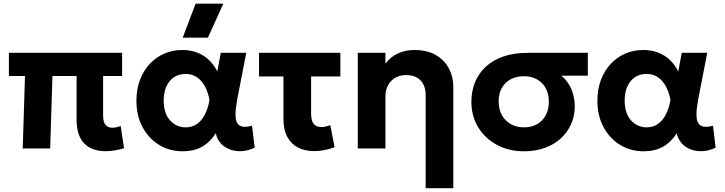

<svg xmlns="http://www.w3.org/2000/svg" viewBox="-20 -784 3830 1014"><path d="M537.5 14.5Q503 14.5 474.8 4.8Q446.5 -5 426.2 -25Q406 -45 395.2 -76.5Q384.5 -108 384.5 -152V-382.5H257L245 0H100L112 -382.5H27V-505H625V-382.5H524.5V-175.5Q524.5 -140 537 -124.8Q549.5 -109.5 573.5 -109.5Q584 -109.5 595.2 -112Q606.5 -114.5 617.5 -118.5L635 -1Q610 6.5 585.2 10.5Q560.5 14.5 537.5 14.5Z M945 15Q876.5 15 821.2 -18.2Q766 -51.5 733.2 -111.8Q700.5 -172 700.5 -252.5Q700.5 -313 719.2 -362.2Q738 -411.5 771 -446.8Q804 -482 847.8 -501Q891.5 -520 943 -520Q986 -520 1021.5 -506.2Q1057 -492.5 1083.8 -467Q1110.5 -441.5 1127.5 -406.5L1146 -505H1280.5L1233 -260Q1224 -212.5 1223.8 -181.5Q1223.5 -150.5 1232.8 -134.5Q1242 -118.5 1261.5 -115.2Q1281 -112 1311 -120L1325 -4Q1279 17.5 1235.5 14.2Q1192 11 1160.8 -13.2Q1129.5 -37.5 1119.5 -80Q1089.5 -33 1047 -9Q1004.5 15 945 15ZM960.5 -111.5Q994.5 -111.5 1019.8 -129Q1045 -146.5 1061.8 -178.8Q1078.5 -211 1086.5 -256Q1083.5 -273 1077.5 -291.8Q1071.5 -310.5 1061.8 -328.8Q1052 -347 1037.8 -361.5Q1023.5 -376 1004.2 -384.8Q985 -393.5 959.5 -393.5Q925 -393.5 899.2 -376.5Q873.5 -359.5 859 -328Q844.5 -296.5 844.5 -253Q844.5 -186 877.8 -148.8Q911 -111.5 960.5 -111.5ZM945 -585 1013 -764.5H1159.5L1078 -585Z M1638.5 14Q1592 14 1555.5 -4Q1519 -22 1498 -59.8Q1477 -97.5 1477 -156V-380H1348V-505H1777.5V-380H1623V-188Q1623 -146 1636.8 -129.5Q1650.5 -113 1677 -113Q1688.5 -113 1700.2 -115.8Q1712 -118.5 1724.5 -123L1747 -6.5Q1719.5 3.5 1692 8.8Q1664.5 14 1638.5 14Z M2228 210V-282.5Q2228 -330.5 2201.2 -359Q2174.5 -387.5 2124 -387.5Q2092 -387.5 2067.5 -373.2Q2043 -359 2029.2 -333.5Q2015.5 -308 2015.5 -274.5V0H1869.5V-505H2015.5V-448Q2044.5 -486 2084.2 -503Q2124 -520 2167.5 -520Q2238 -520 2283.8 -492.2Q2329.5 -464.5 2351.8 -420.5Q2374 -376.5 2374 -328V210Z M2747 15Q2668 15 2605.2 -18.5Q2542.5 -52 2506 -111Q2469.5 -170 2469.5 -247Q2469.5 -302 2488.5 -349Q2507.5 -396 2544.8 -431Q2582 -466 2638 -485.5Q2694 -505 2768.5 -505H3084.5V-384.5H2944.5Q2982 -353 2998.8 -310.5Q3015.5 -268 3015.5 -223Q3015.5 -172.5 2996.5 -129.2Q2977.5 -86 2942.2 -53.5Q2907 -21 2857.5 -3Q2808 15 2747 15ZM2748 -111.5Q2786.5 -111.5 2815.8 -127.8Q2845 -144 2861.8 -174.2Q2878.5 -204.5 2878.5 -246.5Q2878.5 -309 2841.8 -345.2Q2805 -381.5 2746 -381.5Q2708 -381.5 2678.2 -366Q2648.5 -350.5 2631 -320.8Q2613.5 -291 2613.5 -249.5Q2613.5 -187 2651 -149.2Q2688.5 -111.5 2748 -111.5Z M3379.5 15Q3311 15 3255.8 -18.2Q3200.5 -51.5 3167.8 -111.8Q3135 -172 3135 -252.5Q3135 -313 3153.8 -362.2Q3172.5 -411.5 3205.5 -446.8Q3238.5 -482 3282.2 -501Q3326 -520 3377.5 -520Q3420.5 -520 3456 -506.2Q3491.5 -492.5 3518.2 -467Q3545 -441.5 3562 -406.5L3580.5 -505H3715L3667.5 -260Q3658.5 -212.5 3658.2 -181.5Q3658 -150.5 3667.2 -134.5Q3676.5 -118.5 3696 -115.2Q3715.5 -112 3745.5 -120L3759.5 -4Q3713.5 17.5 3670 14.2Q3626.5 11 3595.2 -13.2Q3564 -37.5 3554 -80Q3524 -33 3481.5 -9Q3439 15 3379.5 15ZM3395 -111.5Q3429 -111.5 3454.2 -129Q3479.5 -146.5 3496.2 -178.8Q3513 -211 3521 -256Q3518 -273 3512 -291.8Q3506 -310.5 3496.2 -328.8Q3486.5 -347 3472.2 -361.5Q3458 -376 3438.8 -384.8Q3419.5 -393.5 3394 -393.5Q3359.5 -393.5 3333.8 -376.5Q3308 -359.5 3293.5 -328Q3279 -296.5 3279 -253Q3279 -186 3312.2 -148.8Q3345.5 -111.5 3395 -111.5Z"/></svg>

Font: Geologica SemiBold
Style: Regular
Weight: 600
Designer: Sindre Bremnes, Frode Helland
Foundry: Monokrom Skriftforlag AS
Version: Version 1.010;gftools[0.9.28]